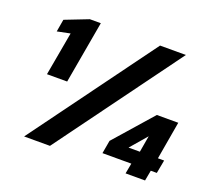

<svg xmlns="http://www.w3.org/2000/svg" viewBox="-119 -861 1132 1019"><g transform="rotate(20 447.0 -352.0)"><path d="M110 -352 154 -598 81 -583 93 -653 224 -704H286L224 -352ZM109 0 622 -700H768L255 0ZM682 0 693 -59H530L543 -133L732 -348H853L816 -134H851L837 -59H803L792 0ZM650 -134H714L730 -227Z"/></g></svg>

Font: DM Sans 18pt Black
Style: Italic
Weight: 900
Italic angle: -10°
Designer: Colophon Foundry, Jonny Pinhorn
Foundry: Colophon Foundry
Version: Version 4.004;gftools[0.9.30]